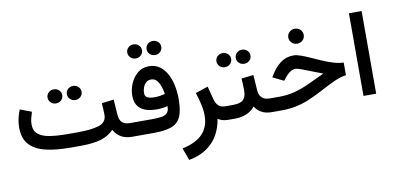

<svg xmlns="http://www.w3.org/2000/svg" viewBox="-87 -1008 3174 1549"><g transform="rotate(-10 1500.0 -233.5)"><path d="M470.7 -429.2Q470.7 -453.6 488.3 -470.2Q505.9 -486.8 531.2 -486.8Q556.2 -486.8 573.7 -470.2Q591.3 -453.6 591.3 -429.2Q591.3 -404.8 573.7 -388.2Q556.2 -371.6 531.2 -371.6Q505.9 -371.6 488.3 -388.4Q470.7 -405.3 470.7 -429.2ZM312.5 -429.2Q312.5 -453.6 330.1 -470.2Q347.7 -486.8 373 -486.8Q397.9 -486.8 415.5 -470.2Q433.1 -453.6 433.1 -429.2Q433.1 -404.8 415.5 -388.2Q397.9 -371.6 373 -371.6Q347.7 -371.6 330.1 -388.4Q312.5 -405.3 312.5 -429.2ZM735.8 -309.1 835 -321.3 844.2 -195.8Q846.7 -153.3 867.7 -132.6Q888.7 -111.8 932.6 -111.8H944.3V0H932.6Q877.4 0 841.3 -20.8Q805.2 -41.5 781.2 -83Q739.3 -38.6 675.8 -19.3Q612.3 0 504.4 0H422.9Q304.7 0 220 -20.8Q135.3 -41.5 90.1 -91.8Q44.9 -142.1 44.9 -231.4Q44.9 -269.5 53.2 -305.9Q61.5 -342.3 75.2 -374.5L168.9 -339.4Q161.1 -316.9 154.5 -290Q147.9 -263.2 147.9 -238.8Q147.9 -185.5 181.6 -158.2Q215.3 -130.9 277.1 -121.3Q338.9 -111.8 422.9 -111.8H504.4Q616.7 -111.8 678.7 -131.6Q740.7 -151.4 740.7 -212.9Q740.7 -235.4 739.3 -261.2Q737.8 -287.1 735.8 -309.1Z M1167 -674.8Q1167 -699.2 1184.6 -715.8Q1202.1 -732.4 1227.5 -732.4Q1252.4 -732.4 1270 -715.8Q1287.6 -699.2 1287.6 -674.8Q1287.6 -650.4 1270 -633.8Q1252.4 -617.2 1227.5 -617.2Q1202.1 -617.2 1184.6 -634Q1167 -650.9 1167 -674.8ZM1008.8 -674.8Q1008.8 -699.2 1026.4 -715.8Q1043.9 -732.4 1069.3 -732.4Q1094.2 -732.4 1111.8 -715.8Q1129.4 -699.2 1129.4 -674.8Q1129.4 -650.4 1111.8 -633.8Q1094.2 -617.2 1069.3 -617.2Q1043.9 -617.2 1026.4 -634Q1008.8 -650.9 1008.8 -674.8ZM1110.4 -111.8Q1159.7 -111.8 1191.2 -116.9Q1222.7 -122.1 1238.3 -139.6Q1253.9 -157.2 1253.9 -194.3Q1210.4 -183.1 1163.6 -183.1Q1079.6 -183.1 1033.9 -218Q988.3 -252.9 988.3 -326.7Q988.3 -376 1008.8 -424.3Q1029.3 -472.7 1067.9 -504.9Q1106.4 -537.1 1160.6 -537.1Q1211.4 -537.1 1247.6 -511.5Q1283.7 -485.8 1307.1 -442.9Q1330.6 -399.9 1341.6 -346.2Q1352.5 -292.5 1352.5 -235.8Q1352.5 -136.7 1327.1 -85.9Q1301.8 -35.2 1247.3 -17.6Q1192.9 0 1104.5 0H924.8V-111.8ZM1166.5 -282.7Q1187.5 -282.7 1208.3 -285.9Q1229 -289.1 1249.5 -294.4Q1245.6 -324.2 1235.4 -355.2Q1225.1 -386.2 1207 -407.5Q1189 -428.7 1159.7 -428.7Q1133.8 -428.7 1117.4 -412.8Q1101.1 -397 1093.3 -374.5Q1085.4 -352.1 1085.4 -331.1Q1085.4 -300.8 1107.4 -291.7Q1129.4 -282.7 1166.5 -282.7Z M1716.8 0Q1688.5 0 1667.2 -7.1Q1646 -14.2 1633.3 -23.4Q1623.5 45.4 1590.8 104.5Q1558.1 163.6 1499.3 205.3Q1440.4 247.1 1351.1 264.2L1314 163.6Q1427.2 139.2 1481.4 82Q1535.6 24.9 1535.6 -67.9Q1535.6 -110.8 1524.4 -160.6Q1513.2 -210.4 1497.1 -258.3L1600.1 -292.5L1627.4 -186.5Q1637.2 -149.4 1657.2 -130.6Q1677.2 -111.8 1711.4 -111.8H1730V0Z M1863.3 -480.5Q1863.3 -504.9 1880.9 -521.5Q1898.4 -538.1 1923.8 -538.1Q1948.7 -538.1 1966.3 -521.5Q1983.9 -504.9 1983.9 -480.5Q1983.9 -456.1 1966.3 -439.5Q1948.7 -422.9 1923.8 -422.9Q1898.4 -422.9 1880.9 -439.7Q1863.3 -456.5 1863.3 -480.5ZM1705.1 -480.5Q1705.1 -504.9 1722.7 -521.5Q1740.2 -538.1 1765.6 -538.1Q1790.5 -538.1 1808.1 -521.5Q1825.7 -504.9 1825.7 -480.5Q1825.7 -456.1 1808.1 -439.5Q1790.5 -422.9 1765.6 -422.9Q1740.2 -422.9 1722.7 -439.7Q1705.1 -456.5 1705.1 -480.5ZM1710.4 -111.8H1778.8Q1836.9 -111.8 1860.8 -135.5Q1884.8 -159.2 1884.8 -212.9Q1884.8 -238.8 1883.5 -262.5Q1882.3 -286.1 1880.4 -309.1L1979.5 -321.3L1988.3 -195.8Q1993.2 -111.8 2078.1 -111.8H2088.4V0H2077.1Q2025.4 0 1991.7 -18.6Q1958 -37.1 1937 -69.8Q1909.2 -35.2 1867.2 -17.6Q1825.2 0 1778.8 0H1710.4Z M2309.6 -569.3Q2309.6 -595.2 2327.9 -612.8Q2346.2 -630.4 2373 -630.4Q2399.4 -630.4 2417.7 -612.8Q2436 -595.2 2436 -569.3Q2436 -543.9 2417.7 -526.1Q2399.4 -508.3 2373 -508.3Q2346.2 -508.3 2327.9 -526.1Q2309.6 -543.9 2309.6 -569.3ZM2068.8 -111.8H2151.9Q2222.7 -111.8 2280.5 -127Q2338.4 -142.1 2398.9 -169.7Q2459.5 -197.3 2537.6 -234.4Q2489.7 -252 2445.6 -269.5Q2401.4 -287.1 2369.1 -299.1Q2336.9 -311 2324.2 -311Q2295.9 -311 2273.7 -293.9Q2251.5 -276.9 2234.9 -255.4L2216.3 -231.9L2126.5 -275.9L2140.1 -297.9Q2173.3 -352.1 2218.5 -386.2Q2263.7 -420.4 2324.7 -420.4Q2350.1 -420.4 2385 -408Q2419.9 -395.5 2460.7 -377Q2501.5 -358.4 2545.2 -339.6Q2588.9 -320.8 2632.1 -307.6Q2675.3 -294.4 2714.8 -293.5V-189.5Q2673.3 -184.6 2626 -164.1Q2578.6 -143.6 2505.4 -104.5Q2442.9 -71.3 2388.4 -47.9Q2334 -24.4 2277.3 -12.2Q2220.7 0 2150.4 0H2068.8Z M2929.2 -677.7V-0.5H2825.2V-677.7Z"/></g></svg>

Font: Vazirmatn RD UI FD Medium
Style: Regular
Weight: 500
Designer: Saber Rastikerdar
Foundry: Saber Rastikerdar
Version: Version 33.003